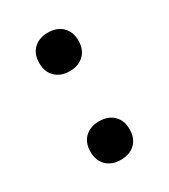

<svg xmlns="http://www.w3.org/2000/svg" viewBox="-101 -396 401 456"><g transform="rotate(-30 99.5 -167.5)"><path d="M99.6 6.8Q75.2 6.8 60.5 -7.3Q45.9 -21.5 45.9 -45.9Q45.9 -70.3 60.5 -84.5Q75.2 -98.6 99.6 -98.6Q124 -98.6 138.7 -84.5Q153.3 -70.3 153.3 -45.9Q153.3 -21.5 138.7 -7.3Q124 6.8 99.6 6.8ZM99.6 -236.3Q75.2 -236.3 60.5 -250.5Q45.9 -264.6 45.9 -289.1Q45.9 -313.5 60.5 -327.6Q75.2 -341.8 99.6 -341.8Q124 -341.8 138.7 -327.6Q153.3 -313.5 153.3 -289.1Q153.3 -264.6 138.7 -250.5Q124 -236.3 99.6 -236.3Z"/></g></svg>

Font: Markazi Text
Style: Regular
Weight: 400
Designer: Borna Izadpanah (Arabic designer), Fiona Ross (Arabic design director) and Florian Runge (Latin designer)
Foundry: Borna Izadpanah and Florian Runge
Version: Version 1.000